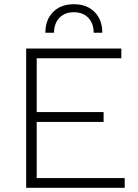

<svg xmlns="http://www.w3.org/2000/svg" viewBox="-20 -890 652 910"><path d="M465 -735H424Q424 -778 399 -805Q374 -832 330 -832Q286 -832 261 -805Q236 -778 236 -735H195Q195 -796 231.5 -833Q268 -870 330 -870Q392 -870 428.5 -833Q465 -796 465 -735ZM104 0V-660H555V-614H154V-359H471V-312H154V-46H571V0Z"/></svg>

Font: Elaine Sans Light
Style: Regular
Weight: 300
Designer: Wei Huang
Foundry: Wei Huang
Version: Version 2.001;December 24, 2019;FontCreator 12.0.0.2547 64-b